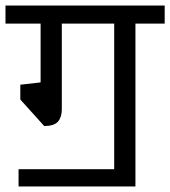

<svg xmlns="http://www.w3.org/2000/svg" viewBox="-27 -636 611 689"><path d="M564 -551.3H459V33.2H39.6V-28.8H382.8V-551.3H194.8V-243.7Q194.8 -215.8 181.4 -200Q168 -184.1 131.8 -183.6L45.9 -278.8V-332L118.7 -340.3V-551.3H-7.3V-616.2H564Z"/></svg>

Font: Varta
Style: Regular
Weight: 400
Designer: Joana Correia, Viktoriya Grabowska, Eben Sorkin
Foundry: Sorkin Type
Version: Version 1.002; ttfautohint (v1.3) -l 8 -r 24 -G 200 -x 12 -H